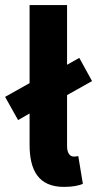

<svg xmlns="http://www.w3.org/2000/svg" viewBox="-41 -721 381 753"><path d="M210 12C243 12 268 7 284 0L266 -109C258 -107 254 -107 248 -107C236 -107 222 -117 222 -148V-348L320 -403L270 -494L222 -467V-701H75V-395L-21 -341L30 -250L75 -276V-154C75 -54 109 12 210 12Z"/></svg>

Font: Giro Sans Regular
Style: Bold
Weight: 700
Designer: Paul D. Hunt
Foundry: Adobe Systems Incorporated
Version: Version 1.000;PS 1.0;hotconv 1.0.88;makeotf.lib2.5.647800